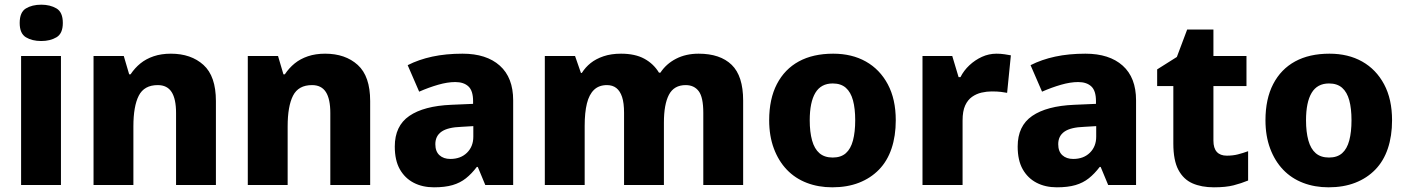

<svg xmlns="http://www.w3.org/2000/svg" viewBox="-20 -789 6003 819"><path d="M240 -550V0H70V-550ZM156 -769Q194 -769 221 -753Q248 -737 248 -691Q248 -646 221 -630Q194 -614 156 -614Q117 -614 90.5 -630Q64 -646 64 -691Q64 -737 90.5 -753Q117 -769 156 -769Z M709 -560Q795 -560 848 -512Q901 -464 901 -358V0H731V-307Q731 -367 712 -396.5Q693 -426 653 -426Q595 -426 572 -381Q549 -336 549 -250V0H379V-550H508L531 -472H537Q555 -499 579 -518.5Q603 -538 635.5 -549Q668 -560 709 -560Z M1367 -560Q1453 -560 1506 -512Q1559 -464 1559 -358V0H1389V-307Q1389 -367 1370 -396.5Q1351 -426 1311 -426Q1253 -426 1230 -381Q1207 -336 1207 -250V0H1037V-550H1166L1189 -472H1195Q1213 -499 1237 -518.5Q1261 -538 1293.5 -549Q1326 -560 1367 -560Z M1953 -560Q2055 -560 2112 -509Q2169 -458 2169 -361V0H2050L2018 -77H2014Q1992 -48 1967.5 -28.5Q1943 -9 1910.5 0.5Q1878 10 1831 10Q1782 10 1744.5 -9.5Q1707 -29 1685.5 -67Q1664 -105 1664 -164Q1664 -252 1726 -294.5Q1788 -337 1905 -342L1998 -346V-358Q1998 -402 1978 -420.5Q1958 -439 1922 -439Q1889 -439 1849 -427.5Q1809 -416 1768 -398L1719 -511Q1766 -535 1824 -547.5Q1882 -560 1953 -560ZM1948 -248Q1890 -246 1863.5 -227.5Q1837 -209 1837 -174Q1837 -143 1854.5 -127Q1872 -111 1901 -111Q1945 -111 1972 -137.5Q1999 -164 1999 -206V-251Z M2960 -560Q3052 -560 3101 -512.5Q3150 -465 3150 -360V0H2980V-308Q2980 -374 2960.5 -400Q2941 -426 2905 -426Q2855 -426 2833.5 -385Q2812 -344 2812 -266V0H2642V-308Q2642 -350 2633.5 -375.5Q2625 -401 2609 -413.5Q2593 -426 2569 -426Q2535 -426 2514 -406Q2493 -386 2483.5 -347.5Q2474 -309 2474 -252V0H2304V-550H2433L2458 -478H2462Q2477 -502 2499.5 -520Q2522 -538 2554.5 -549Q2587 -560 2629 -560Q2689 -560 2728.5 -538.5Q2768 -517 2791 -479H2797Q2822 -517 2864 -538.5Q2906 -560 2960 -560Z M3801 -276Q3801 -209 3783 -155.5Q3765 -102 3729.5 -65.5Q3694 -29 3644 -9.5Q3594 10 3530 10Q3471 10 3421.5 -9Q3372 -28 3336.5 -65Q3301 -102 3281 -155.5Q3261 -209 3261 -276Q3261 -367 3294 -430.5Q3327 -494 3387.5 -527Q3448 -560 3534 -560Q3614 -560 3673.5 -526.5Q3733 -493 3767 -429.5Q3801 -366 3801 -276ZM3434 -276Q3434 -226 3444 -190Q3454 -154 3475.5 -135.5Q3497 -117 3532 -117Q3567 -117 3588 -135.5Q3609 -154 3618.5 -190Q3628 -226 3628 -276Q3628 -326 3618.5 -361Q3609 -396 3588 -414.5Q3567 -433 3532 -433Q3482 -433 3458 -393Q3434 -353 3434 -276Z M4231 -560Q4248 -560 4265 -557.5Q4282 -555 4292 -553L4276 -393Q4265 -395 4250 -397Q4235 -399 4210 -399Q4189 -399 4167 -394Q4145 -389 4126.5 -376Q4108 -363 4097 -339Q4086 -315 4086 -275V0H3915V-550H4042L4069 -460H4077Q4091 -488 4115 -510.5Q4139 -533 4168.5 -546.5Q4198 -560 4231 -560Z M4610 -560Q4712 -560 4769 -509Q4826 -458 4826 -361V0H4707L4675 -77H4671Q4649 -48 4624.5 -28.5Q4600 -9 4567.5 0.5Q4535 10 4488 10Q4439 10 4401.5 -9.5Q4364 -29 4342.5 -67Q4321 -105 4321 -164Q4321 -252 4383 -294.5Q4445 -337 4562 -342L4655 -346V-358Q4655 -402 4635 -420.5Q4615 -439 4579 -439Q4546 -439 4506 -427.5Q4466 -416 4425 -398L4376 -511Q4423 -535 4481 -547.5Q4539 -560 4610 -560ZM4605 -248Q4547 -246 4520.5 -227.5Q4494 -209 4494 -174Q4494 -143 4511.5 -127Q4529 -111 4558 -111Q4602 -111 4629 -137.5Q4656 -164 4656 -206V-251Z M5213 -125Q5239 -125 5260.5 -130.5Q5282 -136 5304 -144V-19Q5275 -7 5242 1.5Q5209 10 5158 10Q5105 10 5066.5 -7Q5028 -24 5006.5 -64.5Q4985 -105 4985 -177V-422H4916V-493L5000 -546L5044 -663H5156V-550H5297V-422H5156V-189Q5156 -157 5170.5 -141Q5185 -125 5213 -125Z M5918 -276Q5918 -209 5900 -155.5Q5882 -102 5846.5 -65.5Q5811 -29 5761 -9.5Q5711 10 5647 10Q5588 10 5538.5 -9Q5489 -28 5453.5 -65Q5418 -102 5398 -155.5Q5378 -209 5378 -276Q5378 -367 5411 -430.5Q5444 -494 5504.5 -527Q5565 -560 5651 -560Q5731 -560 5790.5 -526.5Q5850 -493 5884 -429.5Q5918 -366 5918 -276ZM5551 -276Q5551 -226 5561 -190Q5571 -154 5592.5 -135.5Q5614 -117 5649 -117Q5684 -117 5705 -135.5Q5726 -154 5735.5 -190Q5745 -226 5745 -276Q5745 -326 5735.5 -361Q5726 -396 5705 -414.5Q5684 -433 5649 -433Q5599 -433 5575 -393Q5551 -353 5551 -276Z"/></svg>

Font: Noto Sans Hebrew Thin ExtraBold
Style: Regular
Weight: 800
Version: Version 3.001